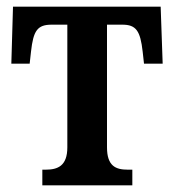

<svg xmlns="http://www.w3.org/2000/svg" viewBox="-20 -556 522 576"><path d="M107 0H377V-47H363C327 -47 301 -58 301 -114V-482H347C388 -482 401 -464 408 -401L412 -365H468L462 -536H19L14 -365H69L73 -401C80 -464 92 -482 135 -482H182V-114C182 -58 153 -47 117 -47H107Z"/></svg>

Font: Noto Serif Condensed Semi
Style: Regular
Weight: 600
Width: 3
Designer: Monotype Design Team
Foundry: Monotype Imaging Inc.
Version: Version 1.002